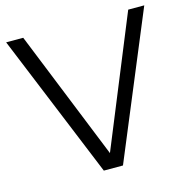

<svg xmlns="http://www.w3.org/2000/svg" viewBox="-104 -800 886 901"><g transform="rotate(-15 339.5 -350.0)"><path d="M291 0H384L675 -700H597L340 -72L87 -700H4Z"/></g></svg>

Font: Red Hat Display
Style: Regular
Weight: 400
Designer: Pentagram, MCKL
Foundry: Pentagram, MCKL
Version: Version 1.023